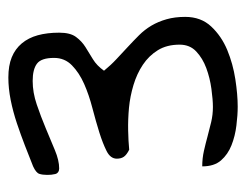

<svg xmlns="http://www.w3.org/2000/svg" viewBox="-82 -480 564 439"><g transform="rotate(-90 199.5 -261.0)"><path d="M38.1 -80.1Q56.6 -80.1 73.7 -76.2Q90.8 -72.3 106.9 -67.9Q123 -63.5 139.6 -59.6Q156.2 -55.7 173.8 -55.7Q190.4 -55.7 215.3 -59.1Q240.2 -62.5 262.7 -70.8Q285.2 -79.1 300.8 -93.8Q316.4 -108.4 316.4 -131.8Q316.4 -161.1 303.7 -181.6Q291 -202.1 270.5 -215.8Q250 -229.5 224.1 -237.3Q198.2 -245.1 171.9 -247.6Q145.5 -250 120.6 -249.5Q95.7 -249 76.2 -247.1Q64.5 -252.9 60.1 -259.3Q55.7 -265.6 55.7 -275.4Q55.7 -290 73.2 -298.8Q90.8 -307.6 115.7 -315.4Q140.6 -323.2 170.9 -331.1Q201.2 -338.9 226.6 -350.1Q252 -361.3 269 -377.9Q286.1 -394.5 286.1 -418.9Q286.1 -448.2 272.9 -458Q259.8 -467.8 233.4 -467.8Q207 -467.8 179.7 -458.5Q152.3 -449.2 125.5 -438Q98.6 -426.8 75.2 -417Q51.8 -407.2 33.2 -407.2Q28.3 -407.2 24.9 -409.7Q21.5 -412.1 20.5 -416.5Q19.5 -420.9 19 -425.3Q18.6 -429.7 18.6 -434.6Q18.6 -445.3 21 -452.6Q23.4 -460 38.1 -466.8Q60.5 -475.6 85.4 -485.4Q110.4 -495.1 136.7 -503.9Q163.1 -512.7 189.9 -518.1Q216.8 -523.4 241.2 -523.4Q268.6 -523.4 287.6 -515.6Q306.6 -507.8 319.3 -492.7Q332 -477.5 337.9 -456.1Q343.8 -434.6 343.8 -407.2Q343.8 -381.8 334 -368.7Q324.2 -355.5 311 -347.2Q297.9 -338.9 283.2 -330.1Q268.6 -321.3 256.8 -304.7Q269.5 -289.1 283.7 -275.9Q297.9 -262.7 311.5 -250Q325.2 -237.3 337.9 -224.6Q350.6 -211.9 359.9 -196.3Q369.1 -180.7 374.5 -161.6Q379.9 -142.6 379.9 -119.1Q379.9 -83 357.9 -59.6Q335.9 -36.1 304.2 -22.9Q272.5 -9.8 237.3 -4.4Q202.1 1 174.8 1Q155.3 1 131.3 -2Q107.4 -4.9 86.4 -13.2Q65.4 -21.5 51.8 -37.1Q38.1 -52.7 38.1 -80.1Z"/></g></svg>

Font: Swanky and Moo Moo
Style: Regular
Weight: 400
Designer: Kimberly Geswein
Foundry: Kimberly Geswein
Version: Version 1.002 2001